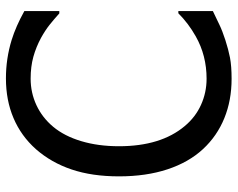

<svg xmlns="http://www.w3.org/2000/svg" viewBox="-96 -684 793 641"><g transform="rotate(-90 300.5 -363.5)"><path d="M123.5 -82Q79.1 -129.9 55.7 -200.9Q32.2 -272 32.2 -362.8Q32.2 -452.6 55.2 -520.8Q78.1 -588.9 123 -640.1Q167 -689.5 226.6 -714.8Q286.1 -740.2 359.4 -740.2Q425.3 -740.2 487.3 -721.2Q533.2 -707 584 -678.7V-562H576.2Q556.2 -580.1 538.1 -594.5Q520 -608.9 494.6 -623Q463.9 -639.6 431.2 -648.7Q398.4 -657.7 358.4 -657.7Q311.5 -657.7 270 -638.4Q228.5 -619.1 197.8 -582.5Q166.5 -544.9 149.7 -488.5Q132.8 -432.1 132.8 -362.8Q132.8 -223.1 200.2 -143.1Q230 -107.4 271 -88.9Q312 -70.3 358.4 -70.3Q435.5 -70.3 499.5 -106.4Q543 -130.9 576.7 -164.6H584V-49.3L550.3 -33.2L539.1 -27.8Q518.1 -17.6 487.1 -7.6Q456.1 2.4 428.7 7.8Q400.4 13.2 357.9 13.2Q286.1 13.2 226.6 -11Q167 -35.2 123.5 -82Z"/></g></svg>

Font: SG Kara Bold
Style: Regular
Weight: 400
Designer: Damoon Khanjanzadeh
Version: Version 1.000